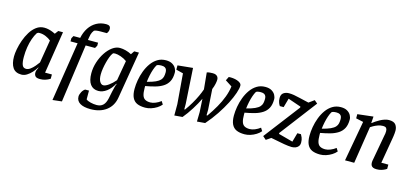

<svg xmlns="http://www.w3.org/2000/svg" viewBox="-70 -1245 4198 1958"><g transform="rotate(15 2028.5 -266.5)"><path d="M154 10Q92 10 63.5 -32Q35 -74 35 -150Q35 -182 43.5 -228Q52 -274 69.5 -323.5Q87 -373 113.5 -416Q140 -459 176.5 -486Q213 -513 259 -513Q284 -513 308 -507Q332 -501 350.5 -493Q369 -485 377 -481L404 -517H454L384 -72H456V-27Q454 -25 439 -17Q424 -9 401.5 -2Q379 5 350 5Q313 5 300.5 -9.5Q288 -24 288 -46Q288 -59 292.5 -72.5Q297 -86 306 -103L303 -105Q287 -77 263 -50.5Q239 -24 211.5 -7Q184 10 154 10ZM186 -59Q208 -59 230.5 -75.5Q253 -92 273 -115.5Q293 -139 307 -159L347 -401Q325 -420 292.5 -434Q260 -448 226 -448Q214 -448 208 -445Q202 -442 198 -438Q179 -409 164 -366.5Q149 -324 141 -274Q133 -224 133 -171Q133 -117 144 -88Q155 -59 186 -59Z M529 178 627 -447H552V-480L567 -507H638Q651 -569 681 -614.5Q711 -660 756.5 -685.5Q802 -711 859 -711Q882 -711 894 -702Q906 -693 906 -670Q906 -652 898.5 -639.5Q891 -627 889 -624H821Q795 -624 777.5 -621Q760 -618 754 -613Q750 -609 740 -591Q730 -573 724 -534L720 -507H827V-475L811 -447H712L626 167Z M927 168Q854 168 815 144Q776 120 776 74Q776 63 780.5 49.5Q785 36 791.5 24Q798 12 807 2.5Q816 -7 824 -11H864V82Q880 95 912 103Q944 111 976 111Q1018 111 1043 87.5Q1068 64 1079 14Q1087 -27 1094 -59Q1101 -91 1107 -114Q1113 -137 1119 -148L1115 -151Q1085 -95 1042.5 -63.5Q1000 -32 956 -32Q900 -32 870.5 -72Q841 -112 841 -189Q841 -248 859.5 -305.5Q878 -363 909 -410Q940 -457 978.5 -485Q1017 -513 1057 -513Q1086 -513 1119 -504.5Q1152 -496 1181 -480L1206 -517H1256L1173 -22Q1159 68 1093.5 118Q1028 168 927 168ZM990 -101Q1012 -101 1046 -125Q1080 -149 1113 -188L1150 -399Q1120 -421 1084.5 -433Q1049 -445 1025 -445Q1012 -445 1007.5 -443.5Q1003 -442 998 -436Q986 -420 975.5 -392.5Q965 -365 956.5 -332Q948 -299 942.5 -265Q937 -231 937 -201Q937 -154 952 -127.5Q967 -101 990 -101Z M1461 9Q1409 9 1375.5 -6Q1342 -21 1325 -56Q1308 -91 1308 -148Q1308 -192 1316.5 -241.5Q1325 -291 1343 -339Q1361 -387 1389 -426.5Q1417 -466 1455.5 -489.5Q1494 -513 1544 -513Q1585 -513 1611 -497.5Q1637 -482 1649.5 -459Q1662 -436 1662 -413Q1662 -357 1643 -321Q1624 -285 1589 -262.5Q1554 -240 1507.5 -227Q1461 -214 1405 -204V-184Q1405 -135 1414 -107Q1423 -79 1444 -67.5Q1465 -56 1498 -56Q1523 -56 1552.5 -68Q1582 -80 1608 -100L1628 -68Q1610 -46 1582 -28.5Q1554 -11 1522.5 -1Q1491 9 1461 9ZM1410 -250Q1466 -264 1498.5 -279Q1531 -294 1546.5 -311Q1562 -328 1566.5 -348.5Q1571 -369 1571 -393Q1571 -408 1566.5 -420.5Q1562 -433 1549.5 -441Q1537 -449 1513 -449Q1495 -449 1481 -446Q1467 -443 1462 -437Q1450 -417 1439.5 -386.5Q1429 -356 1421.5 -320.5Q1414 -285 1410 -250Z M1770 9V-110L1744 -429L1669 -448V-493L1829 -509L1852 -135V-78H1860Q1890 -119 1916.5 -164Q1943 -209 1962.5 -251Q1982 -293 1993 -326L1976 -501Q1989 -506 2007.5 -507.5Q2026 -509 2038 -509Q2058 -509 2071 -503Q2084 -497 2091.5 -485.5Q2099 -474 2099 -457Q2099 -440 2093 -411.5Q2087 -383 2074 -352L2088 -136L2087 -78H2096Q2139 -139 2172.5 -198Q2206 -257 2227.5 -314.5Q2249 -372 2256 -428L2185 -474L2205 -514Q2226 -516 2249.5 -513.5Q2273 -511 2294 -504Q2315 -497 2328.5 -485.5Q2342 -474 2342 -458Q2342 -430 2325 -379Q2308 -328 2275.5 -264.5Q2243 -201 2197 -132Q2151 -63 2094 2L2009 9L2011 -91L2003 -230Q1976 -174 1936.5 -111Q1897 -48 1855 2Z M2510 9Q2458 9 2424.5 -6Q2391 -21 2374 -56Q2357 -91 2357 -148Q2357 -192 2365.5 -241.5Q2374 -291 2392 -339Q2410 -387 2438 -426.5Q2466 -466 2504.5 -489.5Q2543 -513 2593 -513Q2634 -513 2660 -497.5Q2686 -482 2698.5 -459Q2711 -436 2711 -413Q2711 -357 2692 -321Q2673 -285 2638 -262.5Q2603 -240 2556.5 -227Q2510 -214 2454 -204V-184Q2454 -135 2463 -107Q2472 -79 2493 -67.5Q2514 -56 2547 -56Q2572 -56 2601.5 -68Q2631 -80 2657 -100L2677 -68Q2659 -46 2631 -28.5Q2603 -11 2571.5 -1Q2540 9 2510 9ZM2459 -250Q2515 -264 2547.5 -279Q2580 -294 2595.5 -311Q2611 -328 2615.5 -348.5Q2620 -369 2620 -393Q2620 -408 2615.5 -420.5Q2611 -433 2598.5 -441Q2586 -449 2562 -449Q2544 -449 2530 -446Q2516 -443 2511 -437Q2499 -417 2488.5 -386.5Q2478 -356 2470.5 -320.5Q2463 -285 2459 -250Z M3008 10Q2993 10 2971.5 7.5Q2950 5 2929 1.5Q2908 -2 2889 -6L2785 -26L2735 8L2700 -23L2989 -401V-411L2852 -458L2825 -362H2785Q2779 -369 2770 -390Q2761 -411 2761 -442Q2761 -480 2785 -496.5Q2809 -513 2843 -513Q2867 -513 2894.5 -508.5Q2922 -504 2958 -495L3057 -472L3113 -513L3146 -485L2850 -96V-86L3002 -45L3029 -141H3067Q3073 -132 3082 -110.5Q3091 -89 3091 -59Q3091 -34 3078.5 -18.5Q3066 -3 3047 3.5Q3028 10 3008 10Z M3308 9Q3256 9 3222.5 -6Q3189 -21 3172 -56Q3155 -91 3155 -148Q3155 -192 3163.5 -241.5Q3172 -291 3190 -339Q3208 -387 3236 -426.5Q3264 -466 3302.5 -489.5Q3341 -513 3391 -513Q3432 -513 3458 -497.5Q3484 -482 3496.5 -459Q3509 -436 3509 -413Q3509 -357 3490 -321Q3471 -285 3436 -262.5Q3401 -240 3354.5 -227Q3308 -214 3252 -204V-184Q3252 -135 3261 -107Q3270 -79 3291 -67.5Q3312 -56 3345 -56Q3370 -56 3399.5 -68Q3429 -80 3455 -100L3475 -68Q3457 -46 3429 -28.5Q3401 -11 3369.5 -1Q3338 9 3308 9ZM3257 -250Q3313 -264 3345.5 -279Q3378 -294 3393.5 -311Q3409 -328 3413.5 -348.5Q3418 -369 3418 -393Q3418 -408 3413.5 -420.5Q3409 -433 3396.5 -441Q3384 -449 3360 -449Q3342 -449 3328 -446Q3314 -443 3309 -437Q3297 -417 3286.5 -386.5Q3276 -356 3268.5 -320.5Q3261 -285 3257 -250Z M3904 5Q3880 5 3866 -1.5Q3852 -8 3846 -20Q3840 -32 3840 -49Q3840 -57 3841 -66Q3842 -75 3844 -82L3892 -347Q3895 -357 3896.5 -370Q3898 -383 3898 -396Q3898 -416 3889 -427.5Q3880 -439 3853 -439Q3827 -439 3801 -429.5Q3775 -420 3755.5 -409Q3736 -398 3728 -392L3667 0H3570L3647 -426L3569 -443V-487L3735 -506L3730 -437H3733Q3745 -447 3764.5 -460Q3784 -473 3806 -485Q3828 -497 3852 -505Q3876 -513 3898 -513Q3950 -513 3969.5 -487Q3989 -461 3989 -424Q3989 -411 3987.5 -395.5Q3986 -380 3984 -366Q3982 -352 3980 -341L3934 -72H4008V-27Q4006 -25 3991.5 -17Q3977 -9 3954.5 -2Q3932 5 3904 5Z"/></g></svg>

Font: Faustina Medium
Style: Italic
Weight: 500
Italic angle: -8°
Designer: Alfonso Garcia
Foundry: http://www.omnibus-type.com
Version: Version 1.200